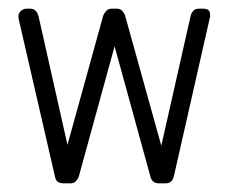

<svg xmlns="http://www.w3.org/2000/svg" viewBox="-20 -424 526 444"><path d="M382 -16Q378 0 363 0H348Q332 0 328 -15L245 -317L162 -15Q160 -10 155.5 -5Q151 0 143 0H128Q120 0 114.5 -3Q109 -6 107 -16L23 -381Q21 -392 27.5 -398Q34 -404 42 -404H49Q58 -404 62.5 -399Q67 -394 69 -387L136 -89L219 -389Q222 -395 226.5 -399.5Q231 -404 239 -404H250Q258 -404 262.5 -399Q267 -394 269 -389L353 -87L421 -388Q422 -393 426.5 -398.5Q431 -404 441 -404H449Q463 -404 465 -395.5Q467 -387 465 -382Z"/></svg>

Font: Chathura
Style: Bold
Weight: 700
Designer: Appaji Ambarisha Darbha
Foundry: Aditya Fonts
Version: Version 1.001 2016